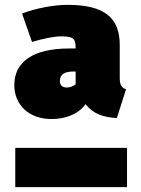

<svg xmlns="http://www.w3.org/2000/svg" viewBox="-20 -772 580 792"><path d="M266 -572C118 -572 39 -518 39 -421C39 -340 99 -281 192 -281C245 -281 299 -297 333 -342C364 -303 405 -288 462 -285L500 -404C480 -410 474 -423 474 -451V-586C474 -699 411 -752 258 -752C205 -752 130 -739 71 -716L112 -599C158 -613 205 -622 230 -622C280 -622 292 -615 292 -576V-572ZM227 -437C227 -464 244 -477 283 -477H292V-424C283 -417 270 -411 256 -411C235 -411 227 -422 227 -437ZM43 -162V0H504V-162Z"/></svg>

Font: Glow Sans SC Normal Heavy
Style: Regular
Weight: 900
Designer: Ryoko NISHIZUKA (kana, bopomofo & ideographs); Paul D. Hunt (Latin, Greek & Cyrillic); Sandoll Communications, Soo-young
Version: Version 0.93